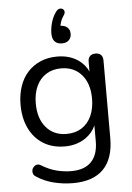

<svg xmlns="http://www.w3.org/2000/svg" viewBox="-61 -795 709 1030"><g transform="rotate(-5 293.0 -280.5)"><path d="M279 -77Q326 -77 360 -98.5Q394 -120 412.5 -160Q431 -200 431 -254Q431 -335 390 -382.5Q349 -430 279 -430Q233 -430 199 -408.5Q165 -387 146.5 -347.5Q128 -308 128 -254Q128 -173 169 -125Q210 -77 279 -77ZM291 189Q238 189 187.5 176.5Q137 164 96 137Q84 130 81 122Q78 114 78 107Q78 104 79.5 97.5Q81 91 88 83.5Q95 76 101 74.5Q107 73 110 73Q117 73 124 77Q168 104 208 114Q248 124 287 124Q358 124 394.5 86Q431 48 431 -24V-109Q413 -70 378 -45Q329 -11 264 -11Q197 -11 148 -41.5Q99 -72 72.5 -127Q46 -182 46 -254Q46 -308 61 -352.5Q76 -397 104.5 -428.5Q133 -460 173.5 -477.5Q214 -495 264 -495Q330 -495 378 -462Q413 -437 430 -400V-452Q430 -472 440.5 -482.5Q451 -493 470 -493Q490 -493 500 -482.5Q510 -472 510 -452V-35Q510 76 454.5 132.5Q399 189 291 189ZM296 -563Q271 -563 257.5 -577.5Q244 -592 244 -621Q244 -640 248 -660.5Q252 -681 260.5 -701.5Q269 -722 281 -737Q290 -748 299.5 -749.5Q309 -751 316.5 -746Q324 -741 325 -731.5Q326 -722 317 -710Q306 -694 300.5 -676Q295 -658 295 -643L292 -658Q318 -658 332.5 -645.5Q347 -633 347 -610Q347 -589 333.5 -576Q320 -563 296 -563Z"/></g></svg>

Font: Nunito
Style: Regular
Weight: 400
Designer: Vernon Adams
Foundry: Vernon Adams
Version: Version 3.602